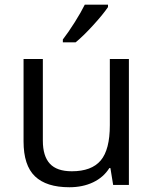

<svg xmlns="http://www.w3.org/2000/svg" viewBox="-20 -786 654 816"><path d="M162.1 -535.2V-188Q162.1 -122.6 191.9 -90.3Q221.7 -58.1 285.2 -58.1Q369.1 -58.1 408 -104Q446.8 -149.9 446.8 -253.9V-535.2H527.8V0H460.9L449.2 -71.8H444.8Q419.9 -32.2 375.7 -11.2Q331.5 9.8 274.9 9.8Q177.2 9.8 128.7 -36.6Q80.1 -83 80.1 -185.1V-535.2ZM247.1 -618.2Q270.5 -648.4 297.6 -691.4Q324.7 -734.4 340.3 -766.1H439V-755.9Q417.5 -724.1 375 -677.7Q332.5 -631.3 301.3 -606H247.1Z"/></svg>

Font: Open Sans Y to K
Style: Regular
Weight: 400
Version: Version 1.10